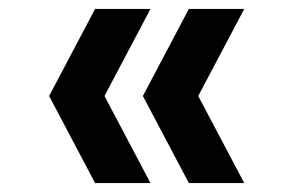

<svg xmlns="http://www.w3.org/2000/svg" viewBox="-20 -540 657 430"><path d="M527 -130 424 -325 527 -520H403L300 -325L403 -130ZM90 -325 193 -130H317L214 -325L317 -520H193Z"/></svg>

Font: Grotesk 03
Style: Bold
Weight: 500
Designer: Frank Adebiaye, contributions by Jérémy Landes, Ariel Martín Pérez
Foundry: Velvetyne Type Foundry
Version: Version 3.000;Glyphs 3.1.2 (3150)